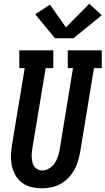

<svg xmlns="http://www.w3.org/2000/svg" viewBox="-20 -1006 568 1034"><path d="M205 8Q176 8 148 1Q120 -6 98.5 -22Q77 -38 63.5 -62Q50 -86 44 -113Q38 -140 39 -169.5Q40 -199 45 -228L113 -639H84V-735H267V-639H226L155 -212Q153 -199 151.5 -185.5Q150 -172 151 -158.5Q152 -145 154.5 -132.5Q157 -120 164 -110Q171 -100 182.5 -94Q194 -88 207 -88Q226 -88 244 -98.5Q262 -109 273.5 -125.5Q285 -142 291 -160.5Q297 -179 301 -198L373 -639H345V-735H528V-639H486L411 -183Q406 -158 398.5 -133.5Q391 -109 377.5 -86.5Q364 -64 345 -45Q326 -26 303 -14Q280 -2 254.5 3Q229 8 205 8ZM276 -800 170 -929 249 -981 335 -859 461 -986 528 -924 376 -800Z"/></svg>

Font: Iosevka Slab
Style: Bold Italic
Weight: 700
Italic angle: -9°
Monospace: yes
Designer: Belleve Invis
Foundry: Belleve Invis
Version: Version 11.1.0; ttfautohint (v1.8.3)